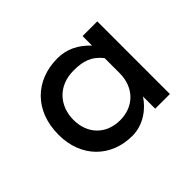

<svg xmlns="http://www.w3.org/2000/svg" viewBox="-80 -779 542 542"><g transform="rotate(-45 191.0 -507.5)"><path d="M197.3 -603.5C233.4 -603.5 259.8 -596.7 284.2 -566.4V-506.8C284.2 -448.2 245.1 -411.1 191.4 -411.1C135.7 -411.1 98.6 -449.2 98.6 -504.9C98.6 -560.5 135.7 -603.5 197.3 -603.5ZM189.5 -660.2C102.5 -660.2 39.1 -601.6 39.1 -504.9C39.1 -416 98.6 -355.5 184.6 -355.5C228.5 -355.5 264.6 -382.8 284.2 -413.1V-364.3H342.8V-654.3H284.2V-616.2C256.8 -645.5 225.6 -660.2 189.5 -660.2Z"/></g></svg>

Font: Sen-gleads
Style: Italic
Weight: 400
Designer: Kosal Sen, Philatype
Foundry: Philatype
Version: Version 1.004; ttfautohint (v1.8.3)